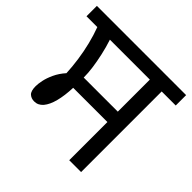

<svg xmlns="http://www.w3.org/2000/svg" viewBox="-166 -775 928 928"><g transform="rotate(45 298.0 -311.0)"><path d="M426 0V-261H192Q190 -206 179.5 -165.5Q169 -125 150.5 -103Q132 -81 105 -81Q85 -81 71.5 -93Q58 -105 58 -139Q58 -154 63 -178.5Q68 -203 81.5 -232Q95 -261 119 -288Q117 -331 110.5 -376.5Q104 -422 93 -466.5Q82 -511 67 -551H-7V-622H603V-551H507V0ZM193 -332H426V-551H153Q166 -511 174.5 -472.5Q183 -434 188 -399Q193 -364 193 -332Z"/></g></svg>

Font: gurmukhi115
Style: Regular
Weight: 400
Designer: Jelle Bosma - Monotype Design Team
Foundry: Monotype Imaging Inc.
Version: Version 2.003